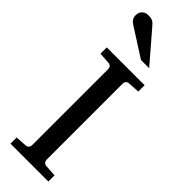

<svg xmlns="http://www.w3.org/2000/svg" viewBox="-308 -937 946 946"><g transform="rotate(45 165.0 -464.0)"><path d="M33.2 0V-43L92.8 -46.9Q103.5 -47.9 108.6 -54.7Q113.8 -61.5 113.8 -68.8V-602.1Q113.8 -609.4 108.6 -615.7Q103.5 -622.1 92.8 -623L33.2 -627V-670.9H296.9V-627L235.8 -623Q225.6 -622.1 220.2 -615.7Q214.8 -609.4 214.8 -602.1V-68.8Q214.8 -61.5 220.2 -54.7Q225.6 -47.9 235.8 -46.9L296.9 -43V0ZM196.3 -746.1 44.4 -843.3Q33.7 -850.1 27.6 -859.9Q21.5 -869.6 21.5 -883.3Q21.5 -891.1 23.9 -899.2Q26.4 -907.2 31.7 -913.6Q37.1 -919.9 45.9 -924.1Q54.7 -928.2 67.4 -928.2Q78.1 -928.2 85.4 -926.5Q92.8 -924.8 98.6 -921.4Q104.5 -918 109.4 -912.8Q114.3 -907.7 119.6 -901.4L253.4 -746.1Z"/></g></svg>

Font: BabelStone Ogham Lithic
Style: Regular
Weight: 400
Designer: Andrew West
Foundry: BabelStone
Version: Version 1.02 March 14, 2022